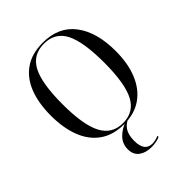

<svg xmlns="http://www.w3.org/2000/svg" viewBox="-268 -856 1224 1224"><g transform="rotate(-45 344.5 -244.0)"><path d="M344 10Q246 10 181 -36Q116 -82 84 -165Q52 -248 52 -359Q52 -471 84 -553Q116 -635 181 -680Q246 -725 345 -725Q487 -725 561.5 -627Q636 -529 636 -358Q636 -246 602 -163.5Q568 -81 503 -35.5Q438 10 344 10ZM344 0Q443 0 487.5 -85Q532 -170 532 -358Q532 -546 488.5 -630.5Q445 -715 345 -715Q245 -715 200.5 -630.5Q156 -546 156 -358Q156 -171 201 -85.5Q246 0 344 0ZM364 237Q313 237 280 212.5Q247 188 247 139Q247 90 281 55Q315 20 374 0H395Q357 13 335.5 44Q314 75 314 130Q314 225 384 225Q410 225 442 212V222Q428 229 407 233Q386 237 364 237Z"/></g></svg>

Font: Noto Serif Display SemiCondensed
Style: Regular
Weight: 400
Width: 4
Designer: Monotype Design Team
Foundry: Monotype Imaging Inc.
Version: Version 2.009